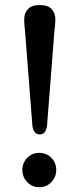

<svg xmlns="http://www.w3.org/2000/svg" viewBox="-20 -754 322 782"><path d="M142 -733.5Q175.5 -733.5 190.5 -717Q205.5 -700.5 205.5 -674Q205.5 -656.5 202 -632.5L171.5 -241.5Q166.5 -206.5 142 -206.5Q117 -206.5 112 -241L81.5 -632.5Q78.5 -655.5 78.5 -674Q78.5 -700.5 93.8 -717Q109 -733.5 142 -733.5ZM140 8.5Q111 8.5 91 -12.2Q71 -33 71 -61.5Q71 -91 91 -111.2Q111 -131.5 140 -131.5Q169.5 -131.5 189.2 -111.2Q209 -91 209 -61.5Q209 -33 189.2 -12.2Q169.5 8.5 140 8.5Z"/></svg>

Font: Fraunces 72pt SuperSoft
Style: Regular
Weight: 400
Version: Version 1.000;[b76b70a41]